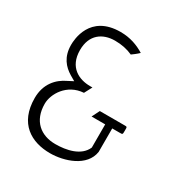

<svg xmlns="http://www.w3.org/2000/svg" viewBox="-139 -680 742 781"><g transform="rotate(30 232.0 -289.5)"><path d="M37 -168C37 -48 115 -4 203 -4C268 -4 361 -33 372 -108V-218H406C421 -218 421 -217 421 -236C421 -255 422 -254 406 -254H293L275 -218H339V-109C318 -60 255 -47 203 -47C135 -47 84 -87 84 -168C84 -214 123 -281 200 -286L219 -322H208C157 -322 99 -347 99 -429C99 -501 146 -533 204 -533C235 -533 263 -527 287 -516C294 -521 309 -532 319 -542C288 -561 252 -575 206 -575C62 -575 57 -452 57 -429C57 -372 85 -341 118 -321L142 -307L117 -294C74 -274 37 -234 37 -168Z"/></g></svg>

Font: Charger Sport
Style: HLNrw
Weight: 100
Designer: Jasper
Foundry: Cannot Into Space Fonts
Version: Version 1.1